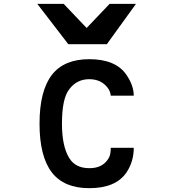

<svg xmlns="http://www.w3.org/2000/svg" viewBox="-20 -983 905 1003"><path d="M558.6 -210.9Q558.6 -173.8 547.9 -157.2Q517.6 -104.5 448.2 -104.5H446.3Q374 -104.5 341.8 -157.2Q303.7 -218.8 303.7 -336.9Q303.7 -468.8 341.8 -516.6Q380.9 -569.3 446.3 -569.3Q513.7 -569.3 547.9 -516.6Q556.6 -501 558.6 -483.4H678.7Q678.7 -536.1 640.6 -591.8Q585 -673.8 446.3 -673.8Q314.5 -673.8 251 -591.8Q186.5 -507.8 186.5 -336.9Q186.5 -166 251 -82Q314.5 0 446.3 0Q585 0 640.6 -82Q678.7 -138.7 678.7 -210.9ZM174.8 -962.9 336.9 -752H538.1L690.4 -962.9H552.7L432.6 -836.9L312.5 -962.9Z"/></svg>

Font: OCR-B
Style: Regular
Weight: 400
Version: 1.1